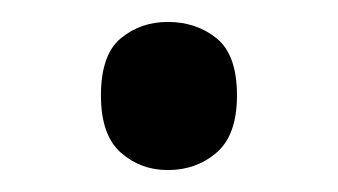

<svg xmlns="http://www.w3.org/2000/svg" viewBox="-20 -141 308 175"><path d="M72 -54Q72 -91 90 -106Q108 -121 133 -121Q159 -121 177.5 -106Q196 -91 196 -54Q196 -18 177.5 -2Q159 14 133 14Q108 14 90 -2Q72 -18 72 -54Z"/></svg>

Font: Noto Sans Georgian
Style: Regular
Weight: 400
Designer: Monotype Design Team, Akaki Razmadze
Foundry: Google LLC
Version: Version 2.002